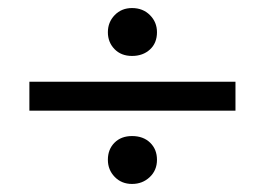

<svg xmlns="http://www.w3.org/2000/svg" viewBox="-20 -592 658 477"><path d="M565 -389H53V-317H565ZM370 -512Q370 -537 352.5 -554.5Q335 -572 308 -572Q282 -572 265 -554.5Q248 -537 248 -512Q248 -487 264.5 -470Q281 -453 308 -453Q335 -453 352.5 -469Q370 -485 370 -512ZM370 -195Q370 -221 353 -237.5Q336 -254 308 -254Q281 -254 264.5 -237.5Q248 -221 248 -195Q248 -170 265 -152.5Q282 -135 308 -135Q334 -135 352 -152Q370 -169 370 -195Z"/></svg>

Font: Geom
Style: Regular
Weight: 400
Version: Version 1.102